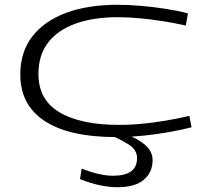

<svg xmlns="http://www.w3.org/2000/svg" viewBox="-20 -564 866 804"><path d="M65 -252Q65 -346 115 -411Q165 -476 256.5 -510Q348 -544 473 -544Q518 -544 570.5 -539.5Q623 -535 674 -527Q725 -519 767 -508L758 -457Q714 -467 664 -475Q614 -483 564.5 -487.5Q515 -492 474 -492Q372 -492 297.5 -465.5Q223 -439 182 -386.5Q141 -334 141 -254Q141 -146 229.5 -93.5Q318 -41 479 -41Q548 -41 625 -51.5Q702 -62 773 -79L782 -31Q712 -13 627.5 -1.5Q543 10 465 10Q270 10 167.5 -57Q65 -124 65 -252ZM322 142Q360 157 393.5 164.5Q427 172 453 172Q554 172 554 98Q554 63 518 40.5Q482 18 434 -2H506Q559 17 589 44Q619 71 619 107Q619 157 582.5 188.5Q546 220 471 220Q439 220 399.5 212Q360 204 315 186Z"/></svg>

Font: Georama ExtraExtended Light
Style: Regular
Weight: 300
Width: 8
Designer: Jean-Baptiste Levee
Foundry: Production Type
Version: Version 1.000